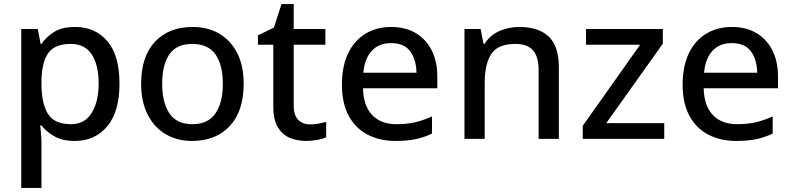

<svg xmlns="http://www.w3.org/2000/svg" viewBox="-20 -680 3878 940"><path d="M348 -548Q446 -548 505.5 -478.5Q565 -409 565 -270Q565 -133 505 -61.5Q445 10 347 10Q285 10 245.5 -13Q206 -36 183 -66H177Q179 -49 181 -24Q183 1 183 20V240H84V-538H165L179 -465H183Q207 -500 245.5 -524Q284 -548 348 -548ZM326 -465Q249 -465 217 -421Q185 -377 183 -287V-270Q183 -175 214 -123.5Q245 -72 328 -72Q374 -72 403.5 -97.5Q433 -123 448 -168Q463 -213 463 -271Q463 -361 429.5 -413Q396 -465 326 -465Z M1173 -270Q1173 -136 1105 -63Q1037 10 920 10Q848 10 792 -22.5Q736 -55 703.5 -118Q671 -181 671 -270Q671 -404 739 -476Q807 -548 923 -548Q997 -548 1053 -515.5Q1109 -483 1141 -421Q1173 -359 1173 -270ZM774 -270Q774 -178 809.5 -125Q845 -72 922 -72Q999 -72 1035 -125Q1071 -178 1071 -270Q1071 -362 1035 -413.5Q999 -465 921 -465Q844 -465 809 -413.5Q774 -362 774 -270Z M1498 -71Q1519 -71 1540.5 -75Q1562 -79 1577 -83V-8Q1561 0 1533.5 5Q1506 10 1478 10Q1435 10 1399 -5Q1363 -20 1340.5 -56.5Q1318 -93 1318 -159V-461H1243V-507L1321 -545L1358 -660H1418V-538H1573V-461H1418V-161Q1418 -115 1440.5 -93Q1463 -71 1498 -71Z M1895 -548Q1965 -548 2015.5 -518Q2066 -488 2093.5 -433.5Q2121 -379 2121 -305V-248H1757Q1759 -163 1801.5 -117.5Q1844 -72 1921 -72Q1972 -72 2012.5 -81.5Q2053 -91 2095 -110V-26Q2055 -7 2014 1.5Q1973 10 1916 10Q1839 10 1779.5 -21Q1720 -52 1687 -113.5Q1654 -175 1654 -265Q1654 -355 1684 -418Q1714 -481 1768.5 -514.5Q1823 -548 1895 -548ZM1895 -469Q1835 -469 1800 -431Q1765 -393 1759 -324H2019Q2018 -388 1988.5 -428.5Q1959 -469 1895 -469Z M2522 -548Q2616 -548 2666 -501.5Q2716 -455 2716 -350V0H2617V-338Q2617 -402 2589.5 -433.5Q2562 -465 2503 -465Q2418 -465 2385.5 -416Q2353 -367 2353 -274V0H2254V-538H2333L2347 -466H2353Q2379 -508 2425 -528Q2471 -548 2522 -548Z M3232 0H2833V-64L3114 -461H2849V-538H3225V-466L2948 -77H3232Z M3563 -548Q3633 -548 3683.5 -518Q3734 -488 3761.5 -433.5Q3789 -379 3789 -305V-248H3425Q3427 -163 3469.5 -117.5Q3512 -72 3589 -72Q3640 -72 3680.5 -81.5Q3721 -91 3763 -110V-26Q3723 -7 3682 1.5Q3641 10 3584 10Q3507 10 3447.5 -21Q3388 -52 3355 -113.5Q3322 -175 3322 -265Q3322 -355 3352 -418Q3382 -481 3436.5 -514.5Q3491 -548 3563 -548ZM3563 -469Q3503 -469 3468 -431Q3433 -393 3427 -324H3687Q3686 -388 3656.5 -428.5Q3627 -469 3563 -469Z"/></svg>

Font: Noto Sans New Tai Lue Medium
Style: Regular
Weight: 500
Version: Version 2.003